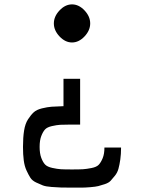

<svg xmlns="http://www.w3.org/2000/svg" viewBox="-20 -607 658 877"><path d="M252 -559.5Q278 -587 309 -587Q340 -587 366 -559.5Q392 -532 392 -500Q392 -468 366 -440.5Q340 -413 309 -413Q278 -413 252 -440.5Q226 -468 226 -500Q226 -532 252 -559.5ZM346 -247V-38H304Q271 -38 255 -37Q239 -36 217 -31Q195 -26 185.5 -15.5Q176 -5 168.5 14.5Q161 34 161 64Q161 94 168.5 114Q176 134 186 144.5Q196 155 219 160Q242 165 258 166Q274 167 309 167Q343 167 359 166Q375 165 398 160.5Q421 156 431 145.5Q441 135 449 115.5Q457 96 457 67H533Q533 97 529.5 121.5Q526 146 521 164Q516 182 505 195.5Q494 209 485.5 218.5Q477 228 459 234Q441 240 429 243Q417 246 392.5 248Q368 250 353.5 250Q339 250 309 250Q275 250 258.5 249.5Q242 249 215.5 247Q189 245 176 240Q163 235 145 226.5Q127 218 118.5 204.5Q110 191 101 171.5Q92 152 88.5 125.5Q85 99 85 64Q85 21 90 -10.5Q95 -42 108 -62Q121 -82 134 -94Q147 -106 171.5 -112Q196 -118 215.5 -119.5Q235 -121 270 -122V-247Z"/></svg>

Font: Hermit Light
Style: Regular
Weight: 300
Designer: Pablo Caro
Version: Version 2.000;PS 002.000;hotconv 1.0.88;makeotf.lib2.5.64775